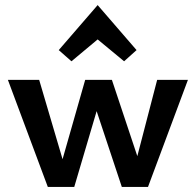

<svg xmlns="http://www.w3.org/2000/svg" viewBox="-20 -735 770 755"><path d="M261 -494 211 -538 364 -715 517 -538 468 -494 364 -580ZM719 -421 562 0H459L360 -298L272 0H168L11 -421H134L226 -109L315 -421H420L520 -121L598 -421Z"/></svg>

Font: Ysabeau Infant
Style: Bold
Weight: 700
Designer: Christian Thalmann (Catharsis Fonts)
Version: Version 0.003